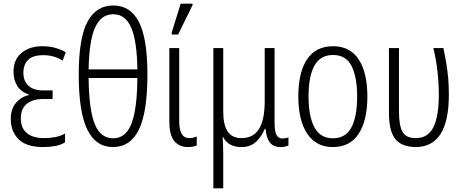

<svg xmlns="http://www.w3.org/2000/svg" viewBox="-20 -795 2540 1051"><path d="M217 10Q124 10 81.5 -33Q39 -76 39 -143Q39 -199 67.5 -232Q96 -265 138 -275V-278Q96 -291 75 -324Q54 -357 54 -402Q54 -470 98.5 -506Q143 -542 211 -542Q250 -542 282.5 -533Q315 -524 340 -509L323 -463Q302 -477 275 -485Q248 -493 218 -493Q160 -493 134 -467.5Q108 -442 108 -396Q108 -351 136 -325.5Q164 -300 216 -300H268V-253H217Q160 -253 127 -227Q94 -201 94 -147Q94 -94 127 -66.5Q160 -39 221 -39Q254 -39 282.5 -44.5Q311 -50 336 -64V-16Q315 -2 283.5 4Q252 10 217 10Z M598 10Q505 10 458 -85.5Q411 -181 411 -387Q411 -586 458.5 -675.5Q506 -765 600 -765Q694 -765 740.5 -674.5Q787 -584 787 -388Q787 -182 740.5 -86Q694 10 598 10ZM465 -415H732Q730 -569 698.5 -643Q667 -717 600 -717Q534 -717 501 -645.5Q468 -574 465 -415ZM599 -38Q643 -38 672 -70.5Q701 -103 716 -175.5Q731 -248 732 -368H465Q467 -192 499 -115Q531 -38 599 -38Z M1009 10Q961 10 934 -23Q907 -56 907 -128V-532H961V-131Q961 -39 1016 -39Q1038 -39 1057 -48V1Q1048 5 1036.5 7.5Q1025 10 1009 10ZM920 -606V-617L969 -775H1034V-767L955 -606Z M1148 236V-532H1202V-183Q1202 -112 1226 -75.5Q1250 -39 1302 -39Q1367 -39 1398 -89.5Q1429 -140 1429 -242V-532H1483V-125Q1483 -76 1493.5 -56.5Q1504 -37 1526 -37Q1544 -37 1559 -43V1Q1552 5 1540.5 7.5Q1529 10 1516 10Q1478 10 1458.5 -13.5Q1439 -37 1433 -90H1429Q1415 -52 1384 -21Q1353 10 1301 10Q1230 10 1201 -45H1199Q1200 -21 1201 2.5Q1202 26 1202 48V236Z M1991 -267Q1991 -136 1943.5 -63Q1896 10 1802 10Q1710 10 1661.5 -63.5Q1613 -137 1613 -267Q1613 -399 1661 -470.5Q1709 -542 1803 -542Q1897 -542 1944 -469Q1991 -396 1991 -267ZM1669 -267Q1669 -157 1701.5 -97.5Q1734 -38 1802 -38Q1871 -38 1903 -96.5Q1935 -155 1935 -267Q1935 -373 1904.5 -433.5Q1874 -494 1803 -494Q1733 -494 1701 -435.5Q1669 -377 1669 -267Z M2255 10Q2178 9 2143.5 -34.5Q2109 -78 2109 -179V-532H2164V-184Q2164 -110 2182.5 -74.5Q2201 -39 2257 -39Q2322 -39 2352 -98Q2382 -157 2382 -274Q2382 -338 2375 -402Q2368 -466 2352 -532H2407Q2417 -485 2423.5 -445.5Q2430 -406 2433.5 -365.5Q2437 -325 2437 -277Q2437 -131 2391 -60.5Q2345 10 2255 10Z"/></svg>

Font: Noto Sans Condensed Light
Style: Regular
Weight: 300
Width: 3
Designer: Monotype Design Team
Foundry: Monotype Imaging Inc.
Version: Version 2.013; ttfautohint (v1.8.4.7-5d5b)